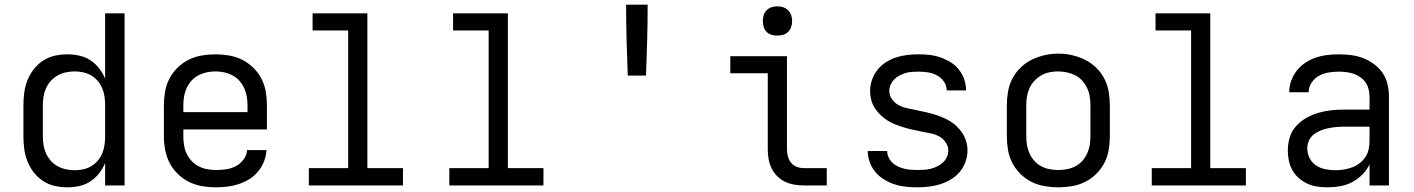

<svg xmlns="http://www.w3.org/2000/svg" viewBox="-20 -792 6040 820"><path d="M268 8Q240 8 213.5 2Q187 -4 164 -19Q141 -34 124 -56Q107 -78 97 -103.5Q87 -129 83.5 -156Q80 -183 80 -210V-342Q80 -369 83.5 -396Q87 -423 97 -448.5Q107 -474 124 -496Q141 -518 164 -533Q187 -548 213.5 -554Q240 -560 268 -560Q293 -560 318.5 -554.5Q344 -549 365.5 -535Q387 -521 403 -500.5Q419 -480 429 -456V-735H512V0H429V-96Q419 -72 403 -51.5Q387 -31 365.5 -17Q344 -3 318.5 2.5Q293 8 268 8ZM299 -65Q318 -65 336 -69Q354 -73 370 -82.5Q386 -92 398 -106.5Q410 -121 417 -138Q424 -155 426.5 -173.5Q429 -192 429 -210V-342Q429 -360 426.5 -378.5Q424 -397 417 -414Q410 -431 398 -445.5Q386 -460 370 -469.5Q354 -479 336 -483Q318 -487 299 -487Q280 -487 261.5 -483Q243 -479 226.5 -470Q210 -461 197 -446.5Q184 -432 176.5 -415Q169 -398 166 -379.5Q163 -361 163 -342V-210Q163 -191 166 -172.5Q169 -154 176.5 -137Q184 -120 197 -105.5Q210 -91 226.5 -82Q243 -73 261.5 -69Q280 -65 299 -65Z M902 8Q872 8 843 3Q814 -2 787.5 -15Q761 -28 739.5 -49Q718 -70 704.5 -96Q691 -122 685.5 -151Q680 -180 680 -210V-342Q680 -371 685 -400.5Q690 -430 703.5 -456Q717 -482 738.5 -503Q760 -524 786 -537Q812 -550 841.5 -555Q871 -560 900 -560Q929 -560 958.5 -555Q988 -550 1014 -537Q1040 -524 1061.5 -503Q1083 -482 1096.5 -456Q1110 -430 1115 -400.5Q1120 -371 1120 -342V-239H763V-210Q763 -191 766 -172Q769 -153 777 -136Q785 -119 798 -105Q811 -91 828 -82Q845 -73 864 -69.5Q883 -66 902 -66Q924 -66 945.5 -69Q967 -72 986.5 -82Q1006 -92 1020 -110.5Q1034 -129 1035 -151H1118Q1117 -126 1107.5 -102.5Q1098 -79 1082 -59.5Q1066 -40 1045 -27Q1024 -14 1000 -6Q976 2 951.5 5Q927 8 902 8ZM763 -313H1037V-342Q1037 -361 1034 -379.5Q1031 -398 1023 -415.5Q1015 -433 1002.5 -447Q990 -461 973 -470Q956 -479 937.5 -483Q919 -487 900 -487Q881 -487 862.5 -483Q844 -479 827 -470Q810 -461 797.5 -447Q785 -433 777 -415.5Q769 -398 766 -379.5Q763 -361 763 -342Z M1299 0V-74H1467V-662H1315V-735H1549V-74H1701V0Z M1899 0V-74H2067V-662H1915V-735H2149V-74H2301V0Z M2661 -469Q2658 -545 2656 -620.5Q2654 -696 2654 -772H2746Q2746 -696 2744 -620.5Q2742 -545 2739 -469Z M3413 0Q3393 0 3372 -3.5Q3351 -7 3332.5 -16Q3314 -25 3299 -40Q3284 -55 3275 -74Q3266 -93 3262.5 -113.5Q3259 -134 3259 -155V-479H3099V-552H3341V-155Q3341 -139 3345 -124Q3349 -109 3358.5 -97Q3368 -85 3383 -79.5Q3398 -74 3413 -74H3511V0ZM3300 -640Q3287 -640 3275 -643.5Q3263 -647 3254 -656Q3245 -665 3241.5 -677Q3238 -689 3238 -702Q3238 -715 3241.5 -727Q3245 -739 3254 -748Q3263 -757 3275 -761Q3287 -765 3300 -765Q3313 -765 3325 -761Q3337 -757 3346 -748Q3355 -739 3359 -727Q3363 -715 3363 -702Q3363 -689 3359 -677Q3355 -665 3346 -656Q3337 -647 3325 -643.5Q3313 -640 3300 -640Z M3898 8Q3874 8 3849.5 5.5Q3825 3 3801.5 -4.5Q3778 -12 3756.5 -25Q3735 -38 3719 -57Q3703 -76 3694.5 -99.5Q3686 -123 3686 -147H3769Q3769 -133 3775 -120Q3781 -107 3791.5 -97Q3802 -87 3815 -81Q3828 -75 3842 -71.5Q3856 -68 3870 -67Q3884 -66 3898 -66Q3913 -66 3927.5 -67Q3942 -68 3956 -71.5Q3970 -75 3983 -81.5Q3996 -88 4006.5 -97.5Q4017 -107 4023.5 -120.5Q4030 -134 4030 -149Q4030 -168 4018.5 -184.5Q4007 -201 3990 -210Q3973 -219 3954 -222.5Q3935 -226 3916 -230Q3897 -234 3878.5 -238Q3860 -242 3841.5 -247.5Q3823 -253 3805 -260Q3787 -267 3771 -277Q3755 -287 3741 -300.5Q3727 -314 3716.5 -330Q3706 -346 3701 -365Q3696 -384 3696 -403Q3696 -427 3704 -450.5Q3712 -474 3727 -493Q3742 -512 3762.5 -525.5Q3783 -539 3806 -546.5Q3829 -554 3853 -557Q3877 -560 3902 -560Q3926 -560 3949.5 -557.5Q3973 -555 3996 -547Q4019 -539 4039.5 -526.5Q4060 -514 4075 -495Q4090 -476 4098 -453Q4106 -430 4106 -406H4023Q4023 -427 4011 -444Q3999 -461 3981 -470.5Q3963 -480 3942.5 -483Q3922 -486 3902 -486Q3888 -486 3874 -485Q3860 -484 3847 -480Q3834 -476 3821.5 -469.5Q3809 -463 3799.5 -453.5Q3790 -444 3784 -431Q3778 -418 3778 -404Q3778 -385 3789.5 -368.5Q3801 -352 3818 -343Q3835 -334 3854 -330Q3873 -326 3891.5 -322Q3910 -318 3929 -314Q3948 -310 3966.5 -304.5Q3985 -299 4002.5 -292Q4020 -285 4036.5 -275Q4053 -265 4067 -251.5Q4081 -238 4091 -222Q4101 -206 4106.5 -187.5Q4112 -169 4112 -149Q4112 -125 4103.5 -101Q4095 -77 4079 -58Q4063 -39 4041.5 -26Q4020 -13 3996.5 -5.5Q3973 2 3948 5Q3923 8 3898 8Z M4500 8Q4471 8 4441.5 3Q4412 -2 4386 -15Q4360 -28 4338.5 -49Q4317 -70 4303.5 -96Q4290 -122 4285 -151.5Q4280 -181 4280 -210V-342Q4280 -371 4285 -400.5Q4290 -430 4303.5 -456Q4317 -482 4338.5 -503Q4360 -524 4386.5 -537Q4413 -550 4442 -556.5Q4471 -563 4500 -563Q4529 -563 4558 -556.5Q4587 -550 4613.5 -537Q4640 -524 4661.5 -503Q4683 -482 4696.5 -456Q4710 -430 4715 -400.5Q4720 -371 4720 -342V-210Q4720 -181 4715 -151.5Q4710 -122 4696.5 -96Q4683 -70 4661.5 -49Q4640 -28 4614 -15Q4588 -2 4558.5 3Q4529 8 4500 8ZM4500 -66Q4519 -66 4537.5 -69.5Q4556 -73 4573 -82Q4590 -91 4602.5 -105Q4615 -119 4623 -136.5Q4631 -154 4634 -172.5Q4637 -191 4637 -210V-342Q4637 -361 4634 -380Q4631 -399 4623 -416Q4615 -433 4602 -447.5Q4589 -462 4572 -470.5Q4555 -479 4536 -483Q4517 -487 4498 -487Q4479 -487 4460.5 -483Q4442 -479 4426 -469.5Q4410 -460 4397 -446Q4384 -432 4376.5 -415Q4369 -398 4366 -379.5Q4363 -361 4363 -342V-210Q4363 -191 4366 -172.5Q4369 -154 4377 -136.5Q4385 -119 4397.5 -105Q4410 -91 4427 -82Q4444 -73 4462.5 -69.5Q4481 -66 4500 -66Z M4899 0V-74H5067V-662H4915V-735H5149V-74H5301V0Z M5651 8Q5629 8 5607 5Q5585 2 5565 -7Q5545 -16 5528 -30.5Q5511 -45 5500 -64.5Q5489 -84 5484.5 -105.5Q5480 -127 5480 -149Q5480 -177 5488 -204.5Q5496 -232 5515 -253Q5534 -274 5558.5 -288Q5583 -302 5610 -310Q5637 -318 5665 -321Q5693 -324 5721 -324H5829V-379Q5829 -395 5825 -411Q5821 -427 5812 -440Q5803 -453 5789.5 -462.5Q5776 -472 5761 -477Q5746 -482 5730 -484Q5714 -486 5698 -486Q5676 -486 5654.5 -482.5Q5633 -479 5613.5 -468.5Q5594 -458 5581.5 -439Q5569 -420 5569 -398H5486Q5486 -423 5494.5 -447Q5503 -471 5518.5 -490.5Q5534 -510 5555 -524Q5576 -538 5599.5 -546Q5623 -554 5648 -557Q5673 -560 5698 -560Q5725 -560 5751.5 -556.5Q5778 -553 5802.5 -543.5Q5827 -534 5848.5 -518Q5870 -502 5885 -480Q5900 -458 5906 -432Q5912 -406 5912 -379V0H5829V-90Q5818 -66 5798.5 -46.5Q5779 -27 5755.5 -14.5Q5732 -2 5705 3Q5678 8 5651 8ZM5682 -65Q5701 -65 5719 -68Q5737 -71 5754 -77Q5771 -83 5785.5 -94Q5800 -105 5810.5 -120Q5821 -135 5825 -153Q5829 -171 5829 -189V-251H5721Q5704 -251 5687 -249.5Q5670 -248 5653 -244.5Q5636 -241 5620 -234.5Q5604 -228 5590.5 -217.5Q5577 -207 5570 -191Q5563 -175 5563 -158Q5563 -137 5573 -117Q5583 -97 5600.5 -85.5Q5618 -74 5639.5 -69.5Q5661 -65 5682 -65Z"/></svg>

Font: Monocode
Style: Regular
Weight: 400
Designer: Belleve Invis
Foundry: Belleve Invis
Version: Version 16.1.0; ttfautohint (v1.8.4)